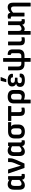

<svg xmlns="http://www.w3.org/2000/svg" viewBox="2386 -3140 939 5750"><g transform="rotate(-90 2855.0 -264.5)"><path d="M184 11Q49 11 49 -157V-311Q49 -405 91 -454Q133 -503 212 -503Q250 -503 286 -488.5Q322 -474 348 -453V-481Q348 -492 359 -492H444Q455 -492 455 -481V-131Q455 -102 461.5 -93Q468 -84 485 -84Q492 -84 498.5 -85Q505 -86 512 -86Q521 -88 521 -77V-8Q521 2 510 5Q497 7 481 9Q465 11 452 11Q357 11 348 -72Q311 -34 271.5 -11.5Q232 11 184 11ZM163 -172Q163 -88 226 -88Q253 -88 280 -103Q307 -118 341 -151V-373Q317 -388 292.5 -397Q268 -406 247 -406Q163 -406 163 -302Z M709 0Q701 0 697 -9L536 -479Q532 -492 545 -492H645Q655 -492 658 -483L734 -229Q743 -199 751 -168.5Q759 -138 767 -109H768Q778 -134 788.5 -160Q799 -186 809 -211L846 -298Q860 -332 868.5 -363.5Q877 -395 877 -432V-480Q877 -492 888 -492H981Q991 -492 991 -480V-438Q991 -394 979.5 -351Q968 -308 948 -262L837 -9Q833 0 824 0Z M1193 11Q1058 11 1058 -157V-311Q1058 -405 1100 -454Q1142 -503 1221 -503Q1259 -503 1295 -488.5Q1331 -474 1357 -453V-481Q1357 -492 1368 -492H1453Q1464 -492 1464 -481V-131Q1464 -102 1470.5 -93Q1477 -84 1494 -84Q1501 -84 1507.5 -85Q1514 -86 1521 -86Q1530 -88 1530 -77V-8Q1530 2 1519 5Q1506 7 1490 9Q1474 11 1461 11Q1366 11 1357 -72Q1320 -34 1280.5 -11.5Q1241 11 1193 11ZM1172 -172Q1172 -88 1235 -88Q1262 -88 1289 -103Q1316 -118 1350 -151V-373Q1326 -388 1301.5 -397Q1277 -406 1256 -406Q1172 -406 1172 -302Z M1792 11Q1689 11 1636.5 -39.5Q1584 -90 1584 -179V-296Q1584 -389 1636.5 -440.5Q1689 -492 1793 -492H2060Q2072 -492 2072 -481V-407Q2072 -395 2060 -396L1948 -402V-400Q1970 -383 1985.5 -354.5Q2001 -326 2001 -280V-179Q2001 -90 1948 -39.5Q1895 11 1792 11ZM1792 -88Q1887 -88 1887 -183V-291Q1887 -340 1870 -365Q1853 -390 1830 -398H1796Q1750 -398 1723.5 -376Q1697 -354 1697 -299V-183Q1697 -88 1792 -88Z M2404 11Q2330 11 2294.5 -23Q2259 -57 2259 -147V-395H2120Q2108 -395 2108 -407V-481Q2108 -492 2119 -492H2544Q2555 -492 2555 -481V-407Q2555 -395 2544 -395H2373V-149Q2373 -113 2385.5 -98Q2398 -83 2429 -83Q2448 -83 2465.5 -86Q2483 -89 2496 -91Q2507 -93 2507 -82L2508 -13Q2508 -3 2498 -1Q2482 3 2458 7Q2434 11 2404 11Z M2644 185Q2633 185 2633 174V-321Q2633 -410 2684 -456.5Q2735 -503 2835 -503Q3036 -503 3036 -323V-182Q3036 -87 2994.5 -38Q2953 11 2872 11Q2841 11 2807.5 4Q2774 -3 2747 -16V174Q2747 185 2736 185ZM2747 -313V-105Q2792 -84 2835 -84Q2922 -84 2922 -191V-316Q2922 -404 2835 -404Q2793 -404 2770 -382Q2747 -360 2747 -313Z M3327 11Q3230 11 3179 -25Q3128 -61 3128 -132Q3128 -178 3151 -209.5Q3174 -241 3221 -250V-253Q3184 -265 3162.5 -296.5Q3141 -328 3141 -371Q3141 -437 3186.5 -470Q3232 -503 3327 -503Q3426 -503 3476 -464.5Q3526 -426 3520 -361Q3519 -346 3508 -346H3423Q3413 -346 3413 -360Q3414 -413 3331 -413Q3249 -413 3249 -353Q3249 -319 3270.5 -303Q3292 -287 3339 -287H3393Q3404 -287 3404 -275V-220Q3404 -209 3393 -209H3324Q3278 -209 3259 -192Q3240 -175 3240 -140Q3240 -79 3331 -79Q3375 -79 3396.5 -91Q3418 -103 3418 -131Q3418 -144 3429 -144H3514Q3524 -144 3526 -128Q3539 11 3327 11ZM3280 -545Q3269 -545 3271 -556L3307 -704Q3309 -714 3321 -714H3414Q3427 -714 3421 -701L3360 -553Q3356 -545 3347 -545Z M3890 185Q3879 185 3879 174V0H3813Q3718 0 3671.5 -48.5Q3625 -97 3625 -188V-481Q3625 -492 3636 -492H3728Q3739 -492 3739 -481V-182Q3739 -140 3760.5 -117.5Q3782 -95 3824 -95H3879V-629Q3879 -640 3890 -640H3981Q3992 -640 3992 -629V-95H4054Q4095 -95 4116.5 -117.5Q4138 -140 4138 -182V-354Q4138 -377 4129.5 -391.5Q4121 -406 4095 -409Q4085 -409 4085 -420V-492Q4085 -503 4097 -503Q4177 -503 4214.5 -465Q4252 -427 4252 -355V-188Q4253 -97 4206.5 -48.5Q4160 0 4064 0H3993V174Q3993 185 3982 185Z M4518 11Q4443 11 4408 -21.5Q4373 -54 4373 -139V-481Q4373 -492 4384 -492H4476Q4487 -492 4487 -481V-143Q4487 -110 4500 -96.5Q4513 -83 4545 -83Q4561 -83 4576 -85Q4591 -87 4604 -90Q4615 -92 4615 -81V-11Q4615 -2 4606 1Q4590 5 4567.5 8Q4545 11 4518 11Z M4702 185Q4691 185 4691 174V-481Q4691 -492 4702 -492H4794Q4805 -492 4805 -481V-173Q4805 -89 4867 -89Q4896 -89 4925.5 -106Q4955 -123 4978 -151V-481Q4978 -492 4989 -492H5081Q5092 -492 5092 -481V-131Q5092 -102 5098.5 -93Q5105 -84 5122 -84Q5129 -84 5135.5 -85Q5142 -86 5149 -86Q5158 -87 5158 -77V-8Q5158 2 5147 5Q5134 7 5118 9Q5102 11 5088 11Q5045 11 5020 -8Q4995 -27 4990 -68V-69Q4964 -34 4930 -13.5Q4896 7 4863 7Q4824 7 4803 -14V174Q4803 185 4792 185Z M5249 0Q5238 0 5238 -11V-364Q5238 -391 5232 -400Q5226 -409 5209 -409Q5203 -409 5196.5 -408Q5190 -407 5183 -406Q5173 -405 5173 -415V-484Q5173 -494 5185 -497Q5218 -503 5249 -503Q5339 -503 5346 -421Q5383 -459 5423.5 -481Q5464 -503 5514 -503Q5650 -503 5650 -343V174Q5650 185 5638 185H5547Q5536 185 5536 174V-325Q5536 -403 5470 -403Q5441 -403 5412.5 -387.5Q5384 -372 5352 -341V-11Q5352 0 5341 0Z"/></g></svg>

Font: Sofia Sans Semi Condensed
Style: Bold
Weight: 700
Designer: Botio Nikoltchev, Ani Petrova
Foundry: lettersoup
Version: Version 4.100; ttfautohint (v1.8.4.7-5d5b)